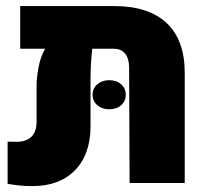

<svg xmlns="http://www.w3.org/2000/svg" viewBox="-20 -611 697 641"><path d="M360.4 -590.8Q475.6 -590.8 536.1 -534.2Q596.7 -477.5 596.7 -368.2V0H412.6L411.1 -384.8Q411.1 -415 397.9 -431.6Q384.8 -448.2 360.8 -448.2H288.1Q284.7 -420.4 283.4 -392.8Q282.2 -365.2 282.2 -344.7V-189.9Q282.2 -95.7 230.5 -42.7Q178.7 10.3 88.4 10.3Q64.9 10.3 45.9 8.3Q26.9 6.3 5.4 2.9V-138.2Q12.7 -138.2 20.5 -137.9Q28.3 -137.7 36.6 -137.7Q66.9 -137.7 84.5 -154.1Q102.1 -170.4 102.1 -204.6V-327.1Q102.1 -349.6 108.4 -384.8Q114.7 -419.9 130.4 -448.2H47.4V-590.8ZM344.7 -246.1Q320.8 -246.1 304.9 -259.8Q289.1 -273.4 289.1 -294.4Q289.1 -315.9 304.9 -329.6Q320.8 -343.3 344.7 -343.3Q369.1 -343.3 384.5 -329.6Q399.9 -315.9 399.9 -294.4Q399.9 -273.4 384.5 -259.8Q369.1 -246.1 344.7 -246.1Z"/></svg>

Font: Heebo Black
Style: Regular
Weight: 900
Designer: Oded Ezer
Foundry: Ezer Type House
Version: Version 3.100